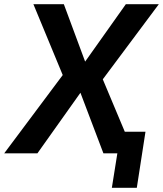

<svg xmlns="http://www.w3.org/2000/svg" viewBox="-48 -725 771 908"><path d="M481 163 507 0H460L475 -102H640L599 163ZM-28 0 265 -392 264 -333 110 -705H254L356 -430H352L547 -705H703L424 -331L423 -386L585 0H441L331 -290H335L129 0Z"/></svg>

Font: Nunito Sans 7pt SemiCondensed
Style: Bold Italic
Weight: 700
Width: 4
Italic angle: -9°
Designer: Vernon Adams
Foundry: Vernon Adams
Version: Version 3.101;gftools[0.9.27]